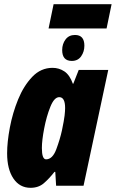

<svg xmlns="http://www.w3.org/2000/svg" viewBox="-20 -887 553 917"><path d="M200 -126Q180 -126 180 -180Q180 -216 191 -273.5Q202 -331 220.5 -377Q239 -423 263 -423Q291 -423 291 -371Q291 -357 288.5 -335Q286 -313 276 -265Q267 -223 249 -174.5Q231 -126 200 -126ZM126 10Q164 10 189.5 -12Q215 -34 240 -66H244L248 0H379L497 -553H356L330 -487H328Q313 -529 287.5 -546Q262 -563 231 -563Q175 -563 134 -520Q93 -477 66.5 -412Q40 -347 27 -277.5Q14 -208 14 -155Q14 -79 44 -34.5Q74 10 126 10ZM212 -751H489L513 -867H236ZM323 -596Q352 -596 367.5 -618Q383 -640 383 -669Q383 -720 338 -720Q309 -720 293 -698.5Q277 -677 277 -648Q277 -596 323 -596Z"/></svg>

Font: Noto Sans Display Condensed Black
Style: Italic
Weight: 900
Width: 3
Italic angle: -192°
Designer: Monotype Design Team
Foundry: Monotype Imaging Inc.
Version: Version 1.900